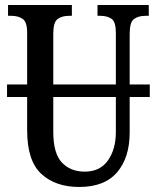

<svg xmlns="http://www.w3.org/2000/svg" viewBox="-20 -734 624 764"><path d="M295 10Q201 10 144.5 -42Q88 -94 88 -216V-348H8V-398H88V-604Q88 -647 70 -659Q52 -671 26 -671H12V-714H266V-671H254Q227 -671 209.5 -658.5Q192 -646 192 -600V-398H441V-604Q441 -647 424 -659Q407 -671 380 -671H368V-714H572V-671H558Q531 -671 513.5 -658.5Q496 -646 496 -600V-398H576V-348H496V-207Q496 -107 446 -48.5Q396 10 295 10ZM192 -210Q192 -123 226.5 -87Q261 -51 317 -51Q378 -51 409.5 -95.5Q441 -140 441 -209V-348H192Z"/></svg>

Font: Noto Serif ExtraCondensed Medium
Style: Regular
Weight: 500
Width: 2
Designer: Monotype Design Team
Foundry: Monotype Imaging Inc.
Version: Version 2.015